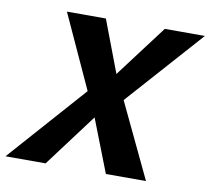

<svg xmlns="http://www.w3.org/2000/svg" viewBox="-104 -742 903 825"><g transform="rotate(10 348.0 -329.0)"><path d="M-29 0 270 -337 123 -658H293L379 -431L550 -658H725L429 -326L584 0H409L319 -231L146 0Z"/></g></svg>

Font: Ysabeau Office ExtraBold
Style: Italic
Weight: 800
Italic angle: -12°
Designer: Christian Thalmann (Catharsis Fonts)
Version: Version 2.001;gftools[0.9.30]; featfreeze: tnum,lnum,ss02